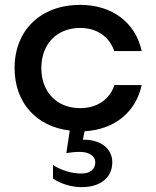

<svg xmlns="http://www.w3.org/2000/svg" viewBox="-20 -530 643 790"><path d="M563 -180H451C431 -121 380 -85 310 -85C214 -85 150 -151 150 -250C150 -349 214 -415 310 -415C379 -415 430 -379 450 -320H563C538 -436 443 -510 310 -510C148 -510 40 -406 40 -250C40 -108 129 -9 267 7L253 100C271 97 288 95 309 95C345 95 372 111 372 138C372 167 350 184 316 184C273 184 233 171 198 149V205C230 226 273 240 316 240C394 240 442 200 442 138C442 79 391 43 321 45L328 10C452 3 539 -69 563 -180Z"/></svg>

Font: Goli Medium
Style: Regular
Weight: 500
Designer: jaikishan Patel
Foundry: MagicType
Version: Version 1.000;Glyphs 3.2 (3242)